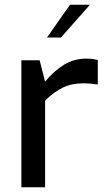

<svg xmlns="http://www.w3.org/2000/svg" viewBox="-20 -789 456 809"><path d="M70 -535H147L170 -445Q208 -491 250 -516.5Q292 -542 344 -542Q371 -542 392 -536V-433Q360 -438 332 -438Q283 -438 246 -420.5Q209 -403 170 -365V0H70ZM275 -769H359L237 -631H178Z"/></svg>

Font: Exo Medium
Style: Regular
Weight: 500
Designer: Natanael Gama
Foundry: Natanael Gama
Version: Version 1.500; ttfautohint (v1.6)